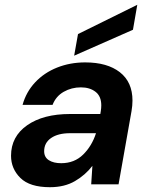

<svg xmlns="http://www.w3.org/2000/svg" viewBox="-20 -768 615 800"><path d="M188 12Q104 12 65 -26.5Q26 -65 26 -119Q26 -199 93 -246Q160 -293 272 -293H398L400 -305Q401 -311 401.5 -317.5Q402 -324 402 -329Q402 -367 378 -385.5Q354 -404 317 -404Q278 -404 245.5 -385.5Q213 -367 199 -331H74Q89 -385 126.5 -425Q164 -465 218 -486.5Q272 -508 335 -508Q427 -508 479.5 -467Q532 -426 532 -349Q532 -339 531 -327.5Q530 -316 528 -305L474 0H360L365 -77Q336 -39 292.5 -13.5Q249 12 188 12ZM235 -88Q290 -88 326.5 -124Q363 -160 380 -213H272Q222 -213 193 -193Q164 -173 164 -138Q164 -113 183.5 -100.5Q203 -88 235 -88ZM289 -536 305 -626 552 -748 534 -644Z"/></svg>

Font: DeepMind Sans
Style: Bold Italic
Weight: 700
Italic angle: -10°
Designer: Jonny Pinhorn / Modifications: Colophon Foundry
Foundry: Colophon Foundry
Version: Version 1.002; ttfautohint (v1.8.2)